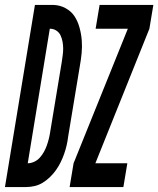

<svg xmlns="http://www.w3.org/2000/svg" viewBox="-65 -755 639 775"><path d="M216 0 232 -96 451 -639H321L337 -735H554L538 -639L320 -96H449L433 0ZM-45 0 76 -735H152Q178 -734 200.5 -721.5Q223 -709 236 -689Q249 -669 256 -643.5Q263 -618 265 -592.5Q267 -567 264.5 -540.5Q262 -514 257 -487L210 -203Q208 -186 204 -168.5Q200 -151 194 -134Q188 -117 180 -100.5Q172 -84 161 -68.5Q150 -53 136.5 -40Q123 -27 107.5 -17.5Q92 -8 74.5 -4Q57 0 40 0ZM47 -96Q60 -96 73 -102Q86 -108 95.5 -118.5Q105 -129 112 -141.5Q119 -154 123.5 -166.5Q128 -179 131.5 -192.5Q135 -206 137 -219L184 -503Q186 -517 188 -531Q190 -545 190 -559Q190 -573 187.5 -586.5Q185 -600 179.5 -612Q174 -624 162.5 -631.5Q151 -639 137 -639H136Z"/></svg>

Font: Iosevka SS18
Style: Bold Italic
Weight: 700
Italic angle: -9°
Monospace: yes
Designer: Belleve Invis
Foundry: Belleve Invis
Version: Version 25.1.1; ttfautohint (v1.8.4)